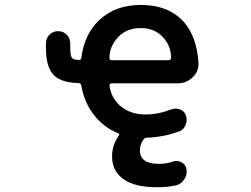

<svg xmlns="http://www.w3.org/2000/svg" viewBox="-20 -577 1040 794"><path d="M632.8 197.3Q630.9 197.3 627.9 197.3Q539.1 197.3 492.2 165Q443.4 130.9 443.4 70.3Q443.4 23.4 470.7 -15.6Q475.6 -23.4 467.8 -26.4Q411.1 -48.8 371.1 -98.6Q329.1 -150.4 316.4 -222.7Q315.4 -232.4 305.7 -233.4Q233.4 -235.4 203.1 -265.6Q169.9 -298.8 169.9 -378.9V-397.5Q169.9 -418.9 184.6 -433.6Q199.2 -448.2 220.2 -448.2Q241.2 -448.2 255.9 -433.6Q270.5 -418.9 270.5 -397.5V-380.9Q270.5 -344.7 278.3 -336.9Q284.2 -330.1 305.7 -329.1Q315.4 -328.1 316.4 -337.9Q329.1 -436.5 390.6 -494.1Q457 -556.6 562.5 -556.6Q675.8 -556.6 739.3 -487.3Q793.9 -425.8 800.8 -317.4Q800.8 -314.5 800.8 -312.5Q800.8 -280.3 777.3 -257.8Q751 -232.4 714.8 -232.4H441.4Q437.5 -232.4 435.1 -229.5Q432.6 -226.6 432.6 -222.7Q439.5 -173.8 475.6 -140.6Q517.6 -103.5 582 -103.5Q633.8 -103.5 689.5 -125Q698.2 -127.9 707 -127.9Q715.8 -127.9 725.6 -124Q743.2 -117.2 749 -98.6Q752 -89.8 752 -81.1Q752 -70.3 747.1 -59.6Q739.3 -40 719.7 -33.2Q655.3 -9.8 588.9 -7.8Q579.1 -7.8 573.2 0Q558.6 20.5 558.6 44.9Q558.6 100.6 636.7 100.6Q638.7 100.6 639.6 100.6Q668 100.6 696.3 90.8Q703.1 88.9 710 88.9Q721.7 88.9 731.4 94.7Q748 103.5 751 122.1Q752 127 752 131.8Q752 149.4 742.2 164.1Q730.5 183.6 709 189.5Q671.9 197.3 633.8 197.3ZM677.7 -328.1Q681.6 -328.1 684.6 -331.1Q687.5 -334 687.5 -336.9Q687.5 -387.7 653.3 -423.8Q619.1 -460.9 562.5 -460.9Q502.9 -460.9 468.8 -423.8Q432.6 -385.7 432.6 -336.9Q432.6 -334 434.6 -331.1Q437.5 -328.1 441.4 -328.1Z"/></svg>

Font: Rounded-X Mgen+ 1m medium
Style: Regular
Weight: 500
Designer: [Source Han Sans]
Ryoko NISHIZUKA  (kana & ideographs); Paul D. Hunt (Latin, Greek & Cyrillic); Wenlong ZHANG  (bopomofo
Version: Version 1.059.20150602